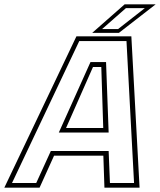

<svg xmlns="http://www.w3.org/2000/svg" viewBox="-67 -868 742 888"><path d="M-47 0 286.5 -700H540.5L578.5 0H416L411 -148H183L116 0ZM-11.5 -21.5H100.5L168 -169.5H435.5L441.5 -21.5H553L518 -678H299.5ZM205 -255 351.5 -581H423.5L435.5 -255ZM238.5 -276H410.5L401.5 -558H363ZM359.5 -716 509.5 -848H653L483 -716ZM405 -733.5H479L603 -830.5H515.5Z"/></svg>

Font: Tourney Thin ExtraLight
Style: Italic
Weight: 250
Italic angle: -12°
Version: Version 1.015